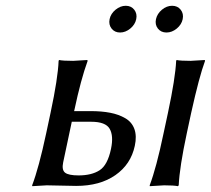

<svg xmlns="http://www.w3.org/2000/svg" viewBox="-20 -639 727 662"><path d="M559.1 -250Q584.5 -369.1 587.4 -429.2L588.9 -432.1Q602.5 -429.2 637.2 -429.2Q637.2 -429.2 686 -432.1L687 -429.2Q667 -375.5 639.2 -250L624 -179.2Q599.1 -63 596.2 0L593.3 2.9Q579.6 0 545.9 0Q545.9 0 496.6 2.9L496.1 0Q519 -60.1 543.9 -179.2ZM362.8 -126Q372.1 -170.4 358.2 -194.8Q344.2 -219.2 294.4 -219.2H227.5L197.8 -79.1Q192.4 -53.2 204.3 -43.7Q216.3 -34.2 251 -34.2Q295.9 -34.2 323.5 -52Q351.1 -69.8 362.8 -126ZM236.3 -258.8 235.4 -255.9H292.5Q330.6 -255.9 359.9 -250.2Q389.2 -244.6 411.9 -231.4Q434.6 -218.3 443.4 -194.1Q452.1 -169.9 444.8 -136.2Q431.2 -72.3 377.9 -35.2Q324.7 2 242.7 2Q222.7 2 191.9 1Q161.1 0 141.1 0L91.3 2.9L90.8 0Q113.8 -60.1 139.2 -179.2L154.3 -250Q179.7 -369.1 182.1 -429.2L183.6 -432.1Q197.3 -429.2 232.4 -429.2L280.8 -432.1L282.2 -429.2Q258.8 -365.2 236.3 -258.8ZM364.7 -540.5Q354 -554.2 357.9 -573Q361.8 -591.8 378.4 -605.5Q395 -619.1 413.6 -619.1Q432.1 -619.1 442.9 -605.5Q453.6 -591.8 449.7 -573Q445.8 -554.2 429.2 -540.5Q412.6 -526.9 394 -526.9Q375.5 -526.9 364.7 -540.5ZM524.4 -540.5Q513.7 -554.2 517.8 -573Q522 -591.8 538.3 -605.5Q554.7 -619.1 573.5 -619.1Q592.3 -619.1 603 -605.5Q613.8 -591.8 609.9 -573Q606 -554.2 589.4 -540.5Q572.8 -526.9 554 -526.9Q535.2 -526.9 524.4 -540.5Z"/></svg>

Font: Linux Biolinum O
Style: Italic
Weight: 400
Italic angle: -12°
Designer: Philipp H. Poll
Foundry: Philipp H. Poll
Version: Version 1.1.3